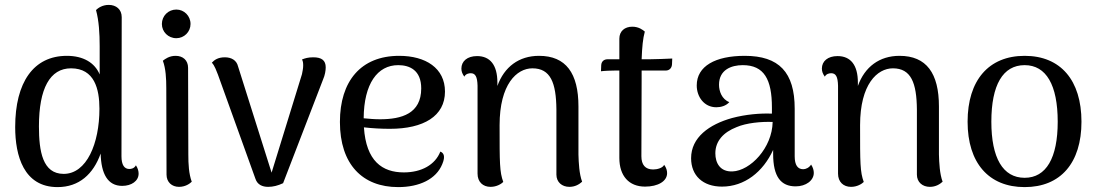

<svg xmlns="http://www.w3.org/2000/svg" viewBox="-20 -751 4479 784"><path d="M535 -76C528 -63 516 -61 508 -61C488 -61 476 -77 476 -113L477 -681C477 -713 454 -731 424 -731C398 -731 380 -718 372 -710C384 -667 387 -613 387 -563V-447C367 -495 320 -523 253 -523C117 -523 42 -415 42 -232C42 -115 77 13 215 13C303 13 361 -40 391 -124C393 -41 420 8 479 8C517 8 546 -12 546 -42C546 -52 543 -64 535 -76ZM240 -41C154 -41 139 -133 139 -235C139 -390 184 -472 270 -472C366 -472 386 -387 386 -307C386 -165 334 -41 240 -41Z M700 -595C732 -595 758 -621 758 -653C758 -686 732 -712 700 -712C667 -712 641 -686 641 -653C641 -621 667 -595 700 -595ZM749 -120 748 -474C748 -505 727 -523 697 -523C671 -523 654 -510 645 -503C657 -471 659 -430 659 -391L660 -38C660 -7 682 12 711 12C737 12 755 -1 763 -9C751 -41 749 -81 749 -120Z M1259 -517C1238 -517 1225 -513 1213 -508C1217 -502 1218 -494 1218 -483C1218 -471 1215 -459 1213 -448L1089 -46L952 -480C946 -505 925 -517 898 -517C870 -517 855 -506 845 -495C857 -483 865 -458 870 -446L1023 -21C1031 3 1051 12 1075 12C1095 12 1115 7 1136 -3L1299 -426C1307 -444 1310 -463 1310 -476C1310 -504 1294 -517 1259 -517Z M1778 -132C1757 -78 1701 -47 1629 -47C1541 -47 1475 -93 1466 -231C1501 -227 1536 -225 1572 -225C1710 -225 1797 -277 1797 -377C1797 -473 1718 -523 1610 -523C1453 -523 1368 -419 1368 -253C1368 -80 1460 13 1606 13C1692 13 1761 -19 1786 -81C1800 -114 1791 -127 1778 -132ZM1606 -485C1652 -485 1700 -465 1700 -390C1700 -287 1620 -264 1532 -264C1509 -264 1486 -266 1465 -268C1466 -409 1521 -485 1606 -485Z M2342 -120V-316C2342 -452 2291 -523 2181 -523C2099 -523 2039 -478 2011 -400V-414C2011 -486 1981 -522 1928 -522C1888 -522 1864 -501 1864 -471C1864 -459 1868 -449 1876 -438C1882 -450 1895 -452 1902 -452C1921 -452 1929 -438 1930 -401V-42C1930 -8 1952 12 1983 12C2008 12 2027 0 2035 -8C2020 -49 2020 -85 2020 -240C2020 -407 2090 -472 2154 -472C2228 -472 2251 -413 2252 -304V-38C2252 -7 2275 12 2305 12C2328 12 2345 2 2357 -9C2345 -41 2343 -86 2342 -120Z M2633 -509H2600C2602 -559 2605 -593 2613 -622C2605 -629 2588 -642 2562 -642C2531 -642 2509 -624 2509 -593V-509H2461C2447 -509 2436 -501 2435 -485L2434 -460C2447 -462 2481 -463 2494 -463H2509V-106C2509 -33 2548 11 2614 11C2667 11 2704 -11 2704 -44C2704 -54 2701 -66 2692 -78C2686 -65 2664 -59 2647 -59C2615 -59 2599 -78 2599 -113L2600 -427V-463H2699C2712 -463 2723 -472 2724 -488L2725 -512C2715 -511 2643 -509 2633 -509Z M3292 -79C3284 -66 3270 -60 3260 -60C3237 -60 3225 -77 3225 -113V-307C3225 -456 3161 -523 3021 -523C2901 -523 2825 -481 2825 -402C2825 -356 2855 -313 2905 -313C2924 -313 2945 -319 2958 -334C2927 -346 2916 -379 2916 -405C2916 -466 2966 -485 3013 -485C3100 -485 3132 -427 3132 -312V-287C3084 -289 3025 -284 2969 -269C2876 -243 2802 -190 2802 -105C2802 -34 2850 11 2928 11C3020 11 3096 -49 3137 -139V-122C3137 -29 3169 10 3229 10C3271 10 3303 -14 3303 -45C3303 -55 3300 -67 3292 -79ZM2971 -51C2920 -49 2901 -86 2901 -125C2901 -175 2934 -211 2988 -232C3027 -249 3089 -255 3135 -253C3133 -147 3044 -54 2971 -51Z M3814 -120V-316C3814 -452 3763 -523 3653 -523C3571 -523 3511 -478 3483 -400V-414C3483 -486 3453 -522 3400 -522C3360 -522 3336 -501 3336 -471C3336 -459 3340 -449 3348 -438C3354 -450 3367 -452 3374 -452C3393 -452 3401 -438 3402 -401V-42C3402 -8 3424 12 3455 12C3480 12 3499 0 3507 -8C3492 -49 3492 -85 3492 -240C3492 -407 3562 -472 3626 -472C3700 -472 3723 -413 3724 -304V-38C3724 -7 3747 12 3777 12C3800 12 3817 2 3829 -9C3817 -41 3815 -86 3814 -120Z M4164 13C4311 13 4396 -86 4396 -254C4396 -423 4311 -523 4164 -523C4017 -523 3931 -423 3931 -254C3931 -86 4017 13 4164 13ZM4164 -25C4075 -25 4028 -106 4028 -254C4028 -404 4075 -485 4164 -485C4252 -485 4299 -404 4299 -254C4299 -106 4252 -25 4164 -25Z"/></svg>

Font: Arima Koshi Medium
Style: Regular
Weight: 500
Designer: Joana Correia and Natanael Gama
Foundry: NDISCOVER
Version: Version 1.019;PS 001.019;hotconv 1.0.88;makeotf.lib2.5.64775